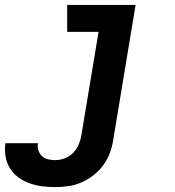

<svg xmlns="http://www.w3.org/2000/svg" viewBox="-92 -550 712 783"><path d="M133 213Q106 213 79 209.5Q52 206 27.5 197Q3 188 -17.5 173Q-38 158 -51.5 136Q-65 114 -69.5 87.5Q-74 61 -70 34Q-70 34 -69.5 34Q-69 34 -69 34H63Q63 34 63 34Q63 34 63 34Q60 49 64.5 63Q69 77 79 86.5Q89 96 103.5 99.5Q118 103 133 103Q153 103 172.5 95.5Q192 88 206.5 73Q221 58 229 39Q237 20 240 1L310 -420H182V-530H461L370 19Q366 46 356.5 72.5Q347 99 330 122.5Q313 146 290 164Q267 182 241 193.5Q215 205 187.5 209Q160 213 133 213Z"/></svg>

Font: Iosevka Curly Slab XBdEx
Style: Italic
Weight: 800
Width: 7
Italic angle: -9°
Monospace: yes
Designer: Belleve Invis
Foundry: Belleve Invis
Version: Version 11.1.0; ttfautohint (v1.8.3)